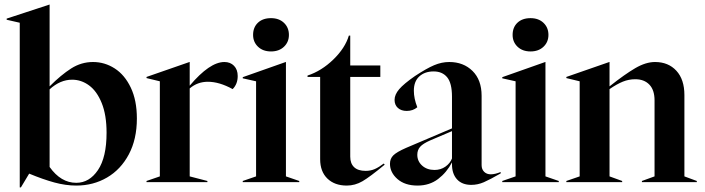

<svg xmlns="http://www.w3.org/2000/svg" viewBox="-20 -793 3068 836"><path d="M66 -694 9 -707V-712L195 -773H196V-417Q246 -467 290 -495Q334 -523 385 -523Q436 -523 479.5 -495Q523 -467 549.5 -411.5Q576 -356 576 -277Q576 -187 541 -121Q506 -55 446 -20Q386 15 312 15Q266 15 216.5 1.5Q167 -12 107 -37L71 23H66ZM312 3Q369 3 406.5 -52.5Q444 -108 444 -215Q444 -292 423 -344Q402 -396 368 -421Q334 -446 294 -446Q242 -446 196 -404V-66Q245 3 312 3Z M618 -5 676 -25V-439L618 -453V-458L805 -523H806V-420Q893 -523 957 -523Q983 -523 999 -506.5Q1015 -490 1015 -462Q1015 -427 993 -405Q935 -437 885 -437Q840 -437 806 -408V-25L883 -5V0H618Z M1037 -5 1095 -25V-439L1037 -452V-457L1224 -523H1225V-25L1283 -5V0H1037ZM1082 -641Q1082 -674 1103 -694Q1124 -714 1160 -714Q1195 -714 1216.5 -693.5Q1238 -673 1238 -641Q1238 -610 1216.5 -589.5Q1195 -569 1160 -569Q1125 -569 1103.5 -589.5Q1082 -610 1082 -641Z M1374 -100V-458H1319V-464Q1380 -484 1431.5 -534Q1483 -584 1499 -638H1505V-508H1636V-458H1505V-111Q1505 -81 1522 -65Q1539 -49 1572 -49Q1594 -49 1612 -57Q1630 -65 1651 -81L1655 -76Q1591 -23 1558.5 -4Q1526 15 1490 15Q1437 15 1405.5 -15.5Q1374 -46 1374 -100Z M1678 -80Q1678 -102 1692.5 -116.5Q1707 -131 1748 -149L1948 -234V-372Q1948 -431 1927 -456.5Q1906 -482 1868 -482Q1830 -482 1806 -460.5Q1782 -439 1782 -398Q1782 -364 1797 -326Q1778 -310 1751 -310Q1727 -310 1712.5 -323Q1698 -336 1698 -358Q1698 -381 1718 -404.5Q1738 -428 1787 -462Q1837 -495 1870 -509Q1903 -523 1936 -523Q1998 -523 2037.5 -484Q2077 -445 2077 -376V-74Q2077 -56 2088 -45Q2099 -34 2117 -34Q2135 -34 2160 -44V-38Q2113 -11 2086.5 0.5Q2060 12 2032 12Q1992 12 1970 -12Q1948 -36 1948 -78V-86Q1925 -42 1887.5 -13.5Q1850 15 1798 15Q1743 15 1710.5 -13.5Q1678 -42 1678 -80ZM1872 -53Q1899 -53 1919.5 -67.5Q1940 -82 1948 -103V-222L1854 -182Q1822 -168 1809.5 -154Q1797 -140 1797 -119Q1797 -91 1818 -72Q1839 -53 1872 -53Z M2167 -5 2225 -25V-439L2167 -452V-457L2354 -523H2355V-25L2413 -5V0H2167ZM2212 -641Q2212 -674 2233 -694Q2254 -714 2290 -714Q2325 -714 2346.5 -693.5Q2368 -673 2368 -641Q2368 -610 2346.5 -589.5Q2325 -569 2290 -569Q2255 -569 2233.5 -589.5Q2212 -610 2212 -641Z M2446 -5 2504 -25V-439L2446 -453V-458L2633 -523H2634V-417Q2701 -470 2746.5 -496.5Q2792 -523 2832 -523Q2890 -523 2925 -485Q2960 -447 2960 -379V-25L3014 -5V0H2775V-5L2830 -25V-356Q2830 -401 2807.5 -424.5Q2785 -448 2746 -448Q2718 -448 2692 -437.5Q2666 -427 2634 -405V-25L2689 -5V0H2446Z"/></svg>

Font: Nyght Serif Medium
Style: Regular
Weight: 500
Designer: Maksym Kobuzan
Version: Version 0.410